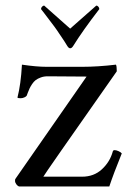

<svg xmlns="http://www.w3.org/2000/svg" viewBox="-20 -672 487 692"><path d="M35.2 -26.9 292 -396 151.9 -397Q138.2 -397 127 -392.8Q115.7 -388.7 108.6 -383.3Q101.6 -377.9 95.5 -368.7Q89.4 -359.4 86.7 -353.5Q84 -347.7 80.3 -338.1Q76.7 -328.6 76.2 -327.1Q74.7 -324.2 67.9 -321Q61 -317.9 54.2 -317.9Q43 -317.9 43 -320.8Q55.2 -368.2 59.1 -439Q111.8 -431.2 147.9 -431.2H275.9Q332.5 -431.2 397.9 -439Q400.9 -434.1 400.9 -415Q136.2 -38.1 136.2 -35.2H275.9Q318.4 -35.2 347.2 -61.8Q376 -88.4 386.2 -125Q387.2 -130.9 393.1 -130.9Q398.9 -130.9 407.2 -127.2Q415.5 -123.5 418.9 -119.1Q389.2 -45.9 374 0H48.8Q43.5 -1.5 38.8 -7.8Q34.2 -14.2 34.2 -20Q34.2 -25.9 35.2 -26.9ZM127.9 -639.2Q127.9 -644 131.6 -647.9Q135.3 -651.9 139.2 -651.9L232.9 -568.8Q288.1 -617.7 327.1 -651.9Q331.1 -651.9 334.5 -647.9Q337.9 -644 337.9 -639.2Q277.3 -560.5 244.1 -506.8Q238.8 -498 232.9 -498Q227.5 -498 222.2 -506.8Q217.3 -515.1 212.2 -522.9Q207 -530.8 203.1 -536.6Q199.2 -542.5 193.8 -550.3Q188.5 -558.1 185.8 -562.3Q183.1 -566.4 176.8 -575Q170.4 -583.5 168.2 -586.4Q166 -589.4 158.7 -598.9Q151.4 -608.4 149.7 -610.8Q147.9 -613.3 138.9 -625Q129.9 -636.7 127.9 -639.2Z"/></svg>

Font: Crimson
Style: Roman
Weight: 400
Version: Version 0.8